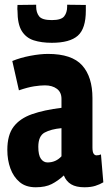

<svg xmlns="http://www.w3.org/2000/svg" viewBox="-20 -782 457 812"><path d="M11 -148Q11 -211 37.5 -246Q64 -281 115 -299Q166 -317 240 -326V-364Q240 -392 220.5 -406.5Q201 -421 170 -421Q151 -421 124.5 -417Q98 -413 60 -400L32 -524Q66 -538 108 -546Q150 -554 183 -554Q284 -554 327.5 -505.5Q371 -457 371 -367V-159Q371 -139 376 -132Q381 -125 388 -125Q399 -125 407 -129L417 -11Q402 -2 383 4Q364 10 337 10Q302 10 281 -2.5Q260 -15 250 -40Q225 -17 198.5 -3.5Q172 10 131 10Q89 10 63 -12Q37 -34 24 -69.5Q11 -105 11 -148ZM142 -161Q142 -126 153 -110.5Q164 -95 181 -95Q216 -95 240 -121V-240Q196 -236 169 -221.5Q142 -207 142 -161ZM199 -601Q155 -601 122.5 -611.5Q90 -622 72 -651Q54 -680 54 -737Q53 -743 53.5 -749Q54 -755 54 -761L133 -762V-754Q133 -729 145.5 -713Q158 -697 199 -697Q239 -697 251.5 -713Q264 -729 264 -754Q264 -759 264 -762L343 -761Q343 -755 343 -749Q343 -743 343 -737Q343 -661 309 -631Q275 -601 199 -601Z"/></svg>

Font: Georama Condensed
Style: Bold
Weight: 700
Width: 3
Designer: Jean-Baptiste Levee
Foundry: Production Type
Version: Version 1.000